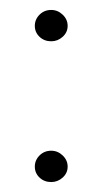

<svg xmlns="http://www.w3.org/2000/svg" viewBox="-20 -360 206 386"><path d="M83 -277Q69 -277 59.5 -286Q50 -295 50 -308Q50 -321 59.5 -330.5Q69 -340 83 -340Q96 -340 106 -330.5Q116 -321 116 -308Q116 -295 106 -286Q96 -277 83 -277ZM83 6Q69 6 59.5 -3Q50 -12 50 -25Q50 -38 59.5 -47.5Q69 -57 83 -57Q96 -57 106 -47.5Q116 -38 116 -25Q116 -12 106 -3Q96 6 83 6Z"/></svg>

Font: Alumni Sans Light
Style: Regular
Weight: 300
Version: Version 1.018